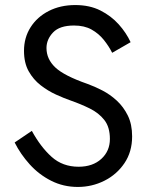

<svg xmlns="http://www.w3.org/2000/svg" viewBox="-20 -730 588 760"><path d="M106 -212Q141 -148 184.5 -109Q228 -70 291 -70Q347 -70 381 -101Q415 -132 415 -180Q415 -227 393 -255Q371 -283 335.5 -300.5Q300 -318 260 -332Q234 -341 202 -355.5Q170 -370 141 -392.5Q112 -415 93.5 -448Q75 -481 75 -529Q75 -581 101 -622Q127 -663 173 -686.5Q219 -710 278 -710Q335 -710 377.5 -688.5Q420 -667 450 -633.5Q480 -600 497 -563L424 -521Q411 -547 391 -572Q371 -597 342.5 -613Q314 -629 273 -629Q216 -629 190 -601.5Q164 -574 164 -540Q164 -496 199 -463Q234 -430 326 -398Q354 -388 385 -372Q416 -356 442.5 -331.5Q469 -307 486 -272.5Q503 -238 503 -190Q503 -129 472.5 -84Q442 -39 393 -14.5Q344 10 288 10Q231 10 182.5 -14.5Q134 -39 97.5 -79.5Q61 -120 38 -166Z"/></svg>

Font: Von Book
Style: Regular
Weight: 400
Version: Version 4.000; ttfautohint (v1.8.4.7-5d5b)